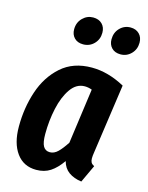

<svg xmlns="http://www.w3.org/2000/svg" viewBox="-120 -863 733 953"><g transform="rotate(15 246.5 -386.0)"><path d="M467 -499 416 -142Q413 -124 413 -111Q413 -98 417.5 -90Q422 -82 434 -76L392 14Q353 9 326.5 -10Q300 -29 291 -64Q263 -24 232.5 -4Q202 16 160 16Q95 16 58.5 -34Q22 -84 22 -170Q22 -266 50.5 -351.5Q79 -437 140.5 -491.5Q202 -546 297 -546Q381 -546 467 -499ZM158 -168Q158 -124 169 -105Q180 -86 203 -86Q225 -86 244 -104.5Q263 -123 285 -157L324 -440Q305 -447 287 -447Q244 -447 215 -405.5Q186 -364 172 -300Q158 -236 158 -168ZM162 -707Q162 -742 185 -765Q208 -788 239 -788Q268 -788 285 -771Q302 -754 302 -726Q302 -692 279.5 -669Q257 -646 224 -646Q195 -646 178.5 -663Q162 -680 162 -707ZM354 -707Q354 -742 376.5 -765Q399 -788 431 -788Q459 -788 476 -771Q493 -754 493 -726Q493 -692 470.5 -669Q448 -646 416 -646Q387 -646 370.5 -663Q354 -680 354 -707Z"/></g></svg>

Font: Fira Sans Compressed SemiBold
Style: Italic
Weight: 600
Width: 1
Italic angle: -8°
Designer: bBox Type GmbH & Carrois Corporate GbR & Edenspiekermann AG
Foundry: bBox Type GmbH & Carrois Corporate GbR & Edenspiekermann AG
Version: Version 4.301